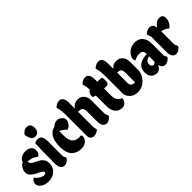

<svg xmlns="http://www.w3.org/2000/svg" viewBox="139 -1735 2707 2707"><g transform="rotate(-45 1492.0 -382.0)"><path d="M156 -402Q156 -362 228 -330Q257 -316 286.5 -299.5Q316 -283 337 -251.5Q358 -220 358 -175Q358 -96 304.5 -48Q251 0 172.5 0Q94 0 51 -34.5Q8 -69 8 -107Q8 -133 20.5 -153.5Q33 -174 46 -181L58 -188Q64 -179 75.5 -165.5Q87 -152 121 -130Q155 -108 179.5 -108Q204 -108 213.5 -115.5Q223 -123 223 -132Q223 -149 191.5 -168Q160 -187 123 -203.5Q86 -220 54.5 -252Q23 -284 23 -325Q23 -366 47.5 -403Q72 -440 105 -455Q110 -487 145.5 -511Q181 -535 235 -535Q289 -535 322 -510Q355 -485 355 -443Q355 -401 343 -382Q331 -363 305 -352Q261 -401 156 -411Z M482 -764Q528 -764 546.5 -740.5Q565 -717 565 -675.5Q565 -634 545 -607.5Q525 -581 484.5 -581Q444 -581 424.5 -610.5Q405 -640 392 -701Q396 -708 403 -718.5Q410 -729 433.5 -746.5Q457 -764 482 -764ZM408 -118Q408 -418 415 -513Q436 -534 482 -534Q561 -534 561 -409V-112L583 -61Q579 -54 572 -44Q565 -34 541 -17Q517 0 490 0Q408 0 408 -118Z M687 -48Q624 -104 624 -231.5Q624 -359 667.5 -420.5Q711 -482 766 -487Q811 -530 861 -530Q895 -530 928 -503Q961 -476 961 -441Q961 -406 936.5 -374Q912 -342 873 -329Q829 -376 775 -399V-305Q775 -210 820 -168Q854 -136 912 -136Q929 -136 948 -139Q959 -128 959 -110Q959 -92 952 -74.5Q945 -57 929.5 -40Q914 -23 884.5 -11.5Q855 0 817.5 0Q780 0 748 -11.5Q716 -23 687 -48Z M1156 -118Q1156 -69 1168 -45Q1162 -29 1134.5 -14.5Q1107 0 1073.5 0Q1040 0 1021.5 -20.5Q1003 -41 1003 -76V-498Q1003 -581 987 -636L981 -655Q985 -660 992.5 -668Q1000 -676 1025 -689.5Q1050 -703 1077 -703Q1156 -703 1156 -578V-461Q1169 -490 1199 -510Q1229 -530 1279.5 -530Q1330 -530 1366 -490.5Q1402 -451 1402 -382V-112L1424 -61Q1420 -54 1413 -44Q1406 -34 1382 -17Q1358 0 1331 0Q1249 0 1249 -118V-311Q1249 -366 1229 -385Q1209 -404 1156 -404Z M1647 -376V-229Q1647 -131 1732 -99Q1732 -62 1706.5 -31Q1681 0 1637 0Q1573 0 1534 -47Q1495 -94 1495 -169V-387Q1469 -394 1448 -404L1447 -416Q1447 -484 1494 -507Q1490 -576 1477 -616L1473 -630Q1477 -635 1484.5 -643Q1492 -651 1517 -664Q1542 -677 1569 -677Q1647 -677 1647 -552V-511Q1679 -508 1732 -508Q1742 -483 1742 -455.5Q1742 -428 1740.5 -415.5Q1739 -403 1728 -388.5Q1717 -374 1699 -374Q1681 -374 1647 -376Z M1936 -480Q1977 -530 2038.5 -530Q2100 -530 2136 -490.5Q2172 -451 2172 -382V-226Q2172 -136 2106 -68Q2040 0 1950 0Q1876 0 1829.5 -44.5Q1783 -89 1783 -144V-498Q1783 -581 1767 -636L1761 -655Q1765 -660 1772.5 -668Q1780 -676 1805 -689.5Q1830 -703 1857 -703Q1936 -703 1936 -578ZM2018 -311Q2018 -366 2000 -384.5Q1982 -403 1936 -403V-196Q1936 -127 2018 -127Z M2417 -301Q2417 -372 2338 -372Q2293 -372 2244 -343Q2228 -359 2228 -382.5Q2228 -406 2241.5 -431Q2255 -456 2277.5 -478.5Q2300 -501 2335 -515.5Q2370 -530 2409 -530Q2487 -530 2529 -481Q2571 -432 2571 -341V-112L2593 -61Q2589 -54 2582 -44Q2575 -34 2551 -17Q2527 0 2501 0Q2436 0 2422 -72Q2389 0 2330.5 0Q2272 0 2241.5 -36.5Q2211 -73 2211 -132Q2211 -285 2417 -294ZM2363 -119Q2369 -116 2376 -116Q2396 -116 2417 -139V-249Q2336 -230 2336 -169Q2336 -130 2363 -119Z M2634 -118V-418L2612 -487Q2616 -492 2623.5 -500Q2631 -508 2656 -521Q2681 -534 2708 -534Q2771 -534 2784 -454Q2833 -530 2900.5 -530Q2968 -530 2968 -466Q2968 -410 2944 -374Q2922 -342 2898 -323Q2851 -365 2787 -377V-112L2809 -61Q2805 -54 2798 -44Q2791 -34 2767 -17Q2743 0 2716 0Q2634 0 2634 -118Z"/></g></svg>

Font: Chela One Cyrilic
Style: Regular
Weight: 400
Designer: Miguel Hernandez
Foundry: LatinoType
Version: Version 1.001